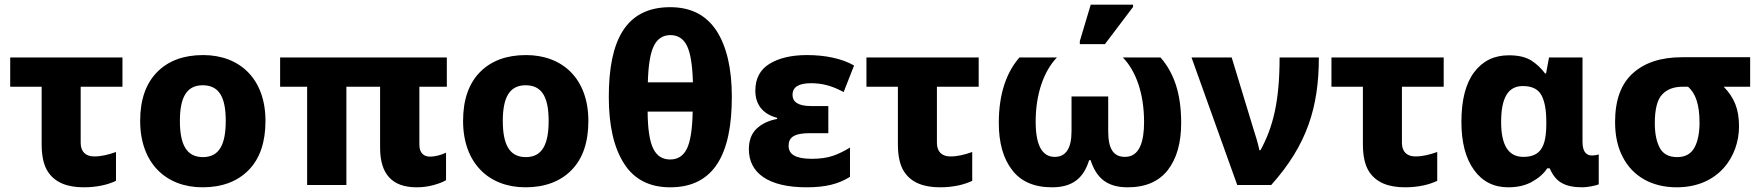

<svg xmlns="http://www.w3.org/2000/svg" viewBox="-20 -796 7591 826"><path d="M340.8 9.8C397.9 9.8 445.8 -2 479 -18.1V-142.1C447.3 -130.9 417.5 -123 384.8 -123C350.1 -123 327.1 -142.1 327.1 -181.2V-422.9H506.8V-548.8H23.9V-422.9H159.2V-175.8C159.2 -127.4 167 -89.8 182.6 -63C213.9 -9.8 270.5 9.8 340.8 9.8Z M1122.1 -275.9C1122.1 -458 1010.3 -559.1 854 -559.1C770 -559.1 704.1 -534.7 655.8 -485.8C607.4 -436.5 583 -366.7 583 -275.9C583 -93.3 694.8 9.8 851.1 9.8C935.1 9.8 1001.5 -15.1 1049.8 -64.5C1098.1 -113.8 1122.1 -184.1 1122.1 -275.9ZM753.9 -275.9C753.9 -377.4 783.2 -429.2 852.1 -429.2C922.9 -429.2 951.2 -377.4 951.2 -275.9C951.2 -173.8 922.9 -120.1 853 -120.1C782.7 -120.1 753.9 -173.8 753.9 -275.9Z M1772 9.8C1796.9 9.8 1820.8 6.8 1844.2 0.5C1867.2 -5.9 1885.7 -12.7 1898.9 -21V-139.2C1877.9 -129.4 1853 -122.1 1830.1 -122.1C1803.2 -122.1 1784.2 -138.2 1784.2 -172.9V-422.9H1902.3V-548.8H1185.1V-422.9H1301.3V0H1470.2V-422.9H1615.2V-160.2C1615.2 -46.9 1667.5 9.8 1772 9.8Z M2511.2 -275.9C2511.2 -458 2399.4 -559.1 2243.2 -559.1C2159.2 -559.1 2093.3 -534.7 2044.9 -485.8C1996.6 -436.5 1972.2 -366.7 1972.2 -275.9C1972.2 -93.3 2084 9.8 2240.2 9.8C2324.2 9.8 2390.6 -15.1 2439 -64.5C2487.3 -113.8 2511.2 -184.1 2511.2 -275.9ZM2143.1 -275.9C2143.1 -377.4 2172.4 -429.2 2241.2 -429.2C2312 -429.2 2340.3 -377.4 2340.3 -275.9C2340.3 -173.8 2312 -120.1 2242.2 -120.1C2171.9 -120.1 2143.1 -173.8 2143.1 -275.9Z M2863.3 9.8C3053.2 9.8 3128.4 -135.3 3128.4 -378.9C3128.4 -501 3106.4 -595.7 3062.5 -663.6C3018.1 -731.4 2951.7 -765.1 2863.3 -765.1C2670.9 -765.1 2599.1 -620.6 2599.1 -378.9C2599.1 -256.8 2620.6 -161.6 2664.1 -93.3C2707.5 -24.4 2773.9 9.8 2863.3 9.8ZM2767.1 -441.9C2769 -516.6 2777.8 -569.3 2793.5 -599.6C2808.6 -629.9 2832.5 -645 2864.3 -645C2896 -645 2919.9 -629.9 2935.1 -599.6C2950.2 -569.3 2959 -516.6 2960.9 -441.9ZM2863.3 -109.9C2829.6 -109.9 2805.2 -125.5 2790 -157.2C2774.9 -188.5 2766.6 -241.2 2766.1 -315.9H2960C2958.5 -240.2 2950.2 -187 2935.1 -156.2C2919.9 -125.5 2896 -109.9 2863.3 -109.9Z M3449.7 9.8C3532.2 9.8 3587.4 -4.4 3636.7 -35.2V-161.1C3611.8 -146 3587.4 -133.8 3563 -125.5C3538.6 -117.2 3508.3 -112.8 3472.7 -112.8C3402.8 -112.8 3372.6 -131.8 3372.6 -168.9C3372.6 -204.6 3395.5 -223.1 3464.4 -223.1H3543.5V-339.8H3469.2C3416 -339.8 3389.6 -356 3389.6 -388.2C3389.6 -421.4 3416 -438 3469.2 -438C3517.6 -438 3560.1 -426.8 3609.4 -399.9L3654.3 -514.2C3601.1 -544.9 3528.3 -559.1 3451.7 -559.1C3384.8 -559.1 3331.1 -546.4 3290.5 -521.5C3250 -496.6 3229.5 -458 3229.5 -405.8C3229.5 -344.7 3263.2 -304.7 3323.2 -289.1V-284.2C3288.1 -277.8 3259.3 -264.6 3236.3 -243.7C3213.4 -222.7 3201.7 -192.4 3201.7 -153.8C3201.7 -51.8 3285.6 9.8 3449.7 9.8Z M4024.4 9.8C4081.5 9.8 4129.4 -2 4162.6 -18.1V-142.1C4130.9 -130.9 4101.1 -123 4068.4 -123C4033.7 -123 4010.7 -142.1 4010.7 -181.2V-422.9H4190.4V-548.8H3707.5V-422.9H3842.8V-175.8C3842.8 -127.4 3850.6 -89.8 3866.2 -63C3897.5 -9.8 3954.1 9.8 4024.4 9.8Z M4733.4 -606 4854.5 -766.1V-775.9H4672.4L4625.5 -619.1V-606ZM4505.9 9.8C4593.8 9.8 4641.6 -29.3 4665.5 -106.9H4671.9C4696.8 -29.3 4743.7 9.8 4831.5 9.8C4908.2 9.8 4965.8 -15.1 5004.4 -64.9C5042.5 -114.3 5061.5 -181.6 5061.5 -267.1C5061.5 -397.9 5028.8 -483.9 4972.7 -548.8H4810.5C4863.8 -494.1 4901.9 -399.4 4901.9 -271C4901.9 -187.5 4882.8 -121.1 4819.8 -121.1C4769 -121.1 4747.6 -157.2 4747.6 -231.9V-380.9H4589.8V-231.9C4589.8 -158.2 4565.9 -121.1 4517.6 -121.1C4462.9 -121.1 4435.5 -171.9 4435.5 -272.9C4435.5 -391.6 4470.7 -490.2 4526.9 -548.8H4365.7C4313.5 -488.8 4276.9 -399.4 4276.9 -267.1C4276.9 -181.6 4295.9 -114.3 4334 -64.9C4371.6 -15.1 4429.2 9.8 4505.9 9.8Z M5448.7 0C5603.5 -172.4 5653.8 -336.4 5653.8 -548.8H5484.9C5484.9 -356 5455.6 -247.1 5402.8 -149.9H5397.9C5395.5 -162.6 5391.6 -178.2 5386.2 -196.8C5380.9 -214.8 5376 -230 5372.1 -242.2L5278.8 -548.8H5106L5302.7 0Z M6024.9 9.8C6082 9.8 6129.9 -2 6163.1 -18.1V-142.1C6131.3 -130.9 6101.6 -123 6068.8 -123C6034.2 -123 6011.2 -142.1 6011.2 -181.2V-422.9H6190.9V-548.8H5708V-422.9H5843.3V-175.8C5843.3 -127.4 5851.1 -89.8 5866.7 -63C5897.9 -9.8 5954.6 9.8 6024.9 9.8Z M6468.3 9.8C6508.3 9.8 6542.5 2 6571.3 -14.2C6600.1 -30.3 6621.6 -49.3 6636.2 -71.8H6647C6660.2 -41 6677.7 -20 6699.7 -8.3C6721.2 3.9 6750.5 9.8 6787.1 9.8C6797.9 9.8 6811 8.3 6826.7 5.4C6842.3 2.4 6852.5 -0.5 6857.9 -2.9V-131.8C6852.5 -129.4 6836.9 -127 6829.1 -127C6807.6 -127 6788.1 -139.6 6788.1 -185.1V-548.8H6644L6631.3 -480H6627C6610.8 -502 6591.3 -520.5 6567.9 -535.6C6543.9 -550.8 6511.7 -558.1 6471.2 -558.1C6408.2 -558.1 6358.9 -534.2 6322.3 -485.8C6285.6 -437.5 6267.1 -366.2 6267.1 -272C6267.1 -183.6 6285.2 -114.3 6321.3 -64.9C6356.9 -15.1 6406.2 9.8 6468.3 9.8ZM6533.2 -121.1C6469.7 -121.1 6438 -170.9 6438 -271C6438 -371.1 6465.3 -425.8 6531.2 -425.8C6570.8 -425.8 6597.2 -412.6 6611.3 -386.7C6625.5 -360.4 6632.3 -322.3 6632.3 -272.9V-263.2C6632.3 -164.1 6606.9 -121.1 6533.2 -121.1Z M7193.4 9.8C7374.5 9.8 7461.4 -124 7461.4 -252C7461.4 -328.1 7440.4 -376.5 7395.5 -422.9H7509.3V-549.8H7216.3C7126 -549.8 7055.7 -526.9 7004.9 -481C6953.6 -435.1 6928.2 -365.2 6928.2 -271C6928.2 -212.9 6939 -163.1 6960.9 -121.1C7003.9 -37.1 7086.4 9.8 7193.4 9.8ZM7195.3 -120.1C7159.7 -120.1 7134.8 -133.3 7120.6 -159.7C7106.4 -186 7099.1 -221.7 7099.1 -266.1C7099.1 -326.7 7109.9 -368.2 7131.3 -390.1C7152.3 -412.1 7181.6 -422.9 7218.3 -422.9H7242.2C7273.9 -395 7291.5 -348.1 7291.5 -268.1C7291.5 -223.6 7284.2 -187.5 7269.5 -160.6C7254.4 -133.8 7230 -120.1 7195.3 -120.1Z"/></svg>

Font: Noto Reveo Sans
Style: Regular
Weight: 800
Designer: Monotype Design Team
Foundry: Monotype Imaging Inc.
Version: Version 2.007